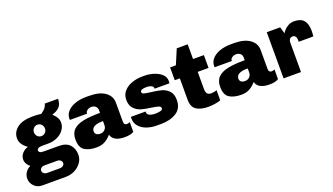

<svg xmlns="http://www.w3.org/2000/svg" viewBox="-73 -1242 3468 1997"><g transform="rotate(-20 1661.0 -243.0)"><path d="M371 -515Q409 -540 425 -563.5Q441 -587 441 -603H589Q589 -547 561 -515.5Q533 -484 479 -469L478 -466Q504 -444 519.5 -417Q535 -390 535 -361Q535 -317 508 -280Q481 -243 435 -221.5Q389 -200 335 -200H266Q237 -200 223 -191.5Q209 -183 209 -170Q209 -155 221 -147Q233 -139 266 -139H429Q509 -139 549 -96.5Q589 -54 589 17Q589 62 561.5 101.5Q534 141 488 164.5Q442 188 389 188H124Q75 188 39.5 153Q4 118 4 68Q4 32 24 1.5Q44 -29 80 -46Q58 -61 45 -84Q32 -107 32 -133Q32 -170 58.5 -200Q85 -230 124 -240Q89 -263 68 -294Q47 -325 47 -360Q47 -431 106 -476Q165 -521 277 -521Q334 -521 371 -515ZM234 -360Q234 -334 251.5 -315.5Q269 -297 295 -297Q321 -297 338.5 -315.5Q356 -334 356 -360Q356 -386 338.5 -404.5Q321 -423 295 -423Q269 -423 251.5 -404.5Q234 -386 234 -360ZM218 0Q197 0 182.5 12Q168 24 168 41Q168 58 182.5 70.5Q197 83 218 83H361Q382 83 396.5 71Q411 59 411 42Q411 25 396.5 12.5Q382 0 361 0Z M1141 -359V-148Q1141 -129 1150 -120Q1159 -111 1172 -111Q1191 -111 1207 -120V-13Q1175 10 1106 10Q1042 10 1005 -11.5Q968 -33 959 -71Q927 -34 888.5 -12Q850 10 794 10Q714 10 664 -21Q614 -52 614 -143Q614 -212 653 -249.5Q692 -287 764.5 -301.5Q837 -316 949 -316V-345Q949 -373 930.5 -389Q912 -405 884 -405Q861 -405 840.5 -391.5Q820 -378 820 -358V-354H630Q629 -357 629 -368Q629 -411 658.5 -445.5Q688 -480 742.5 -500.5Q797 -521 869 -521H902Q1018 -521 1079.5 -476Q1141 -431 1141 -359ZM821 -159Q821 -111 881 -111Q909 -111 929 -130.5Q949 -150 949 -181V-225Q883 -225 852 -207.5Q821 -190 821 -159Z M1735 -384Q1735 -370 1733 -358H1569V-363Q1569 -383 1546.5 -393Q1524 -403 1499 -403Q1425 -403 1425 -374Q1425 -356 1447.5 -349.5Q1470 -343 1522 -337Q1590 -329 1634.5 -317Q1679 -305 1712.5 -270.5Q1746 -236 1746 -170Q1746 -76 1677.5 -33Q1609 10 1509 10H1457Q1401 10 1350.5 -7.5Q1300 -25 1268 -61Q1236 -97 1236 -149Q1236 -160 1237 -167H1400Q1399 -164 1399 -160Q1399 -134 1425.5 -122.5Q1452 -111 1485 -111Q1515 -111 1542.5 -117Q1570 -123 1570 -142Q1570 -161 1547 -168.5Q1524 -176 1471 -184Q1407 -192 1362 -205Q1317 -218 1284.5 -252.5Q1252 -287 1252 -349Q1252 -407 1287.5 -445.5Q1323 -484 1377 -502.5Q1431 -521 1487 -521H1518Q1566 -521 1616.5 -505.5Q1667 -490 1701 -459Q1735 -428 1735 -384Z M2050 -674V-511H2170V-369H2050V-180Q2050 -140 2065.5 -125.5Q2081 -111 2107 -111Q2119 -111 2138.5 -114.5Q2158 -118 2169 -123V-11Q2146 -1 2105 5Q2064 11 2035 11Q1947 11 1899.5 -21Q1852 -53 1852 -130V-369H1796V-511H1860L1929 -674Z M2743 -359V-148Q2743 -129 2752 -120Q2761 -111 2774 -111Q2793 -111 2809 -120V-13Q2777 10 2708 10Q2644 10 2607 -11.5Q2570 -33 2561 -71Q2529 -34 2490.5 -12Q2452 10 2396 10Q2316 10 2266 -21Q2216 -52 2216 -143Q2216 -212 2255 -249.5Q2294 -287 2366.5 -301.5Q2439 -316 2551 -316V-345Q2551 -373 2532.5 -389Q2514 -405 2486 -405Q2463 -405 2442.5 -391.5Q2422 -378 2422 -358V-354H2232Q2231 -357 2231 -368Q2231 -411 2260.5 -445.5Q2290 -480 2344.5 -500.5Q2399 -521 2471 -521H2504Q2620 -521 2681.5 -476Q2743 -431 2743 -359ZM2423 -159Q2423 -111 2483 -111Q2511 -111 2531 -130.5Q2551 -150 2551 -181V-225Q2485 -225 2454 -207.5Q2423 -190 2423 -159Z M3310 -367Q3310 -335 3306 -304H3144V-328Q3144 -350 3133 -364Q3122 -378 3102 -378Q3082 -378 3070.5 -364Q3059 -350 3059 -328V0H2866V-511H3014L3036 -437Q3042 -449 3059 -469Q3076 -489 3105 -505Q3134 -521 3171 -521Q3243 -521 3276.5 -482Q3310 -443 3310 -367Z"/></g></svg>

Font: Chivo Black
Style: Regular
Weight: 900
Designer: Hector Gatti
Foundry: Omnibus-Type
Version: Version 1.007